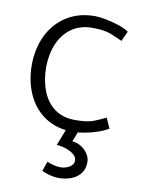

<svg xmlns="http://www.w3.org/2000/svg" viewBox="-82 -555 615 833"><g transform="rotate(10 225.5 -138.5)"><path d="M395 -73Q369 -60 341.5 -49.5Q314 -39 261 -39Q207 -39 170.5 -66Q134 -93 116 -140Q98 -187 98 -246Q99 -303 118.5 -348Q138 -393 175.5 -419.5Q213 -446 266 -446Q318 -446 346.5 -435Q375 -424 400 -412L420 -456Q401 -469 373 -478Q345 -487 317 -492.5Q289 -498 269 -498Q198 -498 145.5 -465Q93 -432 64.5 -375Q36 -318 35 -245Q35 -170 62 -111.5Q89 -53 140 -20Q191 13 262 13Q283 13 311 8Q339 3 367 -6.5Q395 -16 415 -28ZM202 81Q227 83 247 90.5Q267 98 279.5 109Q292 120 292 134Q292 153 273.5 163.5Q255 174 234 174Q218 174 201 169Q184 164 175 160L160 202Q173 210 194.5 215.5Q216 221 234 221Q264 221 289.5 211.5Q315 202 330.5 182Q346 162 346 132Q346 114 335.5 97Q325 80 307 68Q289 56 266 54L292 -13H239Z"/></g></svg>

Font: Catamaran Thin Light
Style: Regular
Weight: 300
Version: Version 2.000